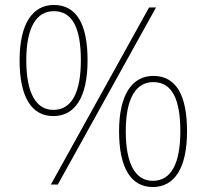

<svg xmlns="http://www.w3.org/2000/svg" viewBox="-20 -744 833 774"><path d="M197 -724C112 -724 59 -649 59 -501C59 -353 107 -276 195 -276C281 -276 333 -350 333 -501C333 -646 289 -724 197 -724ZM609 -714H581L185 0H213ZM197 -699C273 -699 306 -629 306 -501C306 -371 269 -301 195 -301C125 -301 86 -369 86 -501C86 -634 127 -699 197 -699ZM598 -438C513 -438 460 -363 460 -215C460 -67 508 10 596 10C682 10 734 -64 734 -215C734 -360 690 -438 598 -438ZM598 -413C674 -413 707 -343 707 -215C707 -85 670 -15 596 -15C526 -15 487 -83 487 -215C487 -348 528 -413 598 -413Z"/></svg>

Font: Noto Sans Lao Thin
Style: Regular
Weight: 100
Designer: Monotype Design Team
Foundry: Monotype Imaging Inc.
Version: Version 2.003